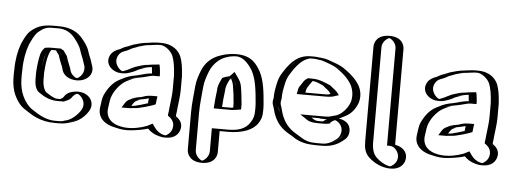

<svg xmlns="http://www.w3.org/2000/svg" viewBox="-58 -936 3539 1320"><g transform="rotate(5 1711.5 -276.0)"><path d="M426 21C410 27 391 30 370 30H340C257 30 201 -6 150 -40C116 -61 92 -96 75 -133C60 -166 50 -211 50 -258V-283C50 -293 50 -303 51 -313C51 -380 63 -444 82 -494C98 -529 114 -566 141 -590C175 -617 205 -635 267 -635H312C377 -635 424 -607 454 -571C474 -547 497 -516 507 -482C515 -456 529 -430 535 -405L542 -385C559 -334 524 -291 489 -279C439 -262 395 -297 383 -332L377 -353C367 -378 356 -405 348 -433C335 -446 334 -460 319 -468H267C263 -468 259 -468 254 -467C235 -448 229 -409 224 -378C220 -356 219 -330 217 -307V-259C217 -227 225 -196 241 -180C261 -168 280 -152 302 -145L314 -141C320 -139 327 -138 335 -138C337 -137 339 -137 340 -137H373C385 -142 395 -145 403 -153C417 -176 435 -191 462 -196C533 -209 589 -132 547 -68C522 -29 480 10 428 20C427 21 427 21 426 21ZM66 -312V-313C66 -378 78 -441 96 -488C113 -524 128 -559 151 -579C184 -606 208 -620 267 -620H312C372 -620 415 -595 442 -562C461 -538 484 -508 493 -478C502 -449 515 -424 521 -401L528 -380C542 -339 513 -303 484 -293C444 -279 407 -309 397 -337L391 -358C380 -385 369 -412 361 -441C351 -451 348 -461 336 -476C331 -478 328 -480 324 -483H267C261 -483 253 -482 247 -481C221 -455 214 -413 209 -380C205 -356 204 -331 202 -308V-259C202 -222 211 -189 232 -168C253 -156 270 -140 297 -131L310 -127C318 -125 332 -122 340 -122H376C389 -127 402 -131 415 -144C428 -165 441 -178 464 -182C525 -193 568 -127 534 -76C510 -37 471 -4 421 6C407 13 388 15 370 15H340C262 15 209 -19 158 -53C127 -72 104 -104 88 -139C74 -170 65 -213 65 -258V-283C65 -293 65 -302 66 -312ZM65 -283V-258C65 -213 74 -170 88 -139C104 -104 127 -72 158 -53C209 -19 262 15 340 15H370C388 15 407 13 421 6C471 -4 510 -37 534 -76C568 -127 525 -193 464 -182C441 -178 428 -165 415 -144C402 -131 389 -127 376 -122H340C332 -122 318 -125 310 -127L297 -131C270 -140 253 -156 232 -168C211 -189 202 -222 202 -259V-308C204 -331 205 -356 209 -380C214 -413 221 -455 247 -481C253 -482 261 -483 267 -483H324C328 -480 331 -478 336 -476C348 -461 351 -451 361 -441C369 -412 380 -385 391 -358L397 -337C407 -309 444 -279 484 -293C513 -303 542 -339 528 -380L521 -401C515 -424 502 -449 493 -478C484 -508 461 -538 442 -562C415 -595 372 -620 312 -620H267C208 -620 184 -606 151 -579C128 -559 113 -524 96 -488C78 -441 66 -378 66 -313C65 -303 65 -293 65 -283ZM51 -313C50 -302 50 -293 50 -283V-258C50 -211 60 -166 75 -133C92 -96 116 -61 150 -40C201 -6 257 30 340 30H370C391 30 410 27 427 21L428 20C482 7 522 -28 547 -68C590 -134 532 -210 462 -197C434 -192 416 -174 403 -153C394 -145 385 -142 373 -137H339C333 -138 320 -139 314 -141L302 -145C279 -153 263 -167 241 -180C224 -196 217 -227 217 -259V-307C222 -366 223 -432 254 -467C259 -468 263 -468 267 -468H319C334 -461 338 -444 348 -433C356 -404 367 -377 377 -353L383 -332C395 -298 438 -262 489 -279C524 -291 559 -334 542 -385L535 -405C528 -431 515 -455 507 -482C497 -516 474 -547 454 -571C424 -607 377 -635 312 -635H267C205 -635 176 -618 141 -590C114 -566 99 -530 82 -494C63 -445 51 -380 51 -313ZM211 -172C229 -161 249 -144 281 -133L294 -129C304 -126 325 -122 340 -122H388L398 -126C407 -130 424 -136 436 -148C450 -170 468 -184 478 -183C497 -181 550 -128 513 -72C489 -34 447 -1 415 6H413L411 7L401 9L399 11C390 14 380 15 370 15H340C282 15 232 -12 179 -48C150 -67 125 -100 109 -136C94 -168 85 -212 85 -258V-283C85 -293 85 -303 86 -313C86 -380 98 -443 116 -491C132 -526 149 -563 172 -583C206 -611 225 -620 267 -620H312C351 -620 392 -602 421 -566C440 -542 463 -512 472 -480C480 -452 494 -428 500 -403L507 -383C523 -335 485 -294 463 -290C454 -291 426 -310 418 -334L412 -355C402 -381 390 -408 382 -437C372 -447 368 -458 357 -472C354 -473 350 -475 348 -476L338 -483H267C258 -483 250 -482 243 -481L228 -479L222 -473C198 -449 194 -410 189 -379C185 -356 184 -331 182 -307V-259C182 -223 191 -188 211 -172ZM31 -313C30 -303 30 -293 30 -283V-258C30 -212 39 -168 54 -136C71 -100 94 -66 129 -44C178 -11 237 30 340 30H370C400 30 426 24 448 17C507 2 545 -34 568 -72C590 -106 583 -145 557 -170C544 -182 523 -197 484 -198C472 -198 460 -197 450 -195C408 -187 394 -168 382 -149C374 -142 369 -140 362 -137H346C341 -138 334 -138 329 -139L319 -143C302 -149 286 -161 263 -175C246 -192 237 -226 237 -259V-307C239 -330 240 -356 244 -379C249 -409 256 -445 273 -468H305C314 -456 318 -447 327 -437C335 -408 347 -381 357 -356L363 -334C375 -301 410 -275 464 -275C534 -275 581 -325 562 -382L555 -403C549 -428 535 -452 527 -480C518 -512 495 -542 475 -566C447 -600 398 -635 312 -635H267C188 -635 152 -612 119 -585C92 -561 78 -528 61 -491C43 -443 31 -379 31 -313Z M991 -414C976 -413 970 -412 956 -409C936 -409 914 -400 898 -396C885 -392 873 -386 858 -381C840 -369 816 -359 794 -353C726 -334 662 -408 701 -475C715 -500 735 -509 762 -518C790 -533 817 -545 849 -556C874 -564 908 -572 938 -575C956 -578 980 -582 1001 -582H1020C1077 -582 1121 -544 1139 -503C1152 -470 1159 -427 1162 -382C1163 -369 1164 -357 1163 -345V-272C1163 -226 1155 -181 1151 -140L1149 -119C1148 -111 1147 -104 1146 -97V-92C1173 -76 1196 -42 1185 1C1176 39 1134 75 1084 61L1074 59C1043 51 1013 32 996 7C995 8 993 8 992 8L959 18C928 26 892 32 855 35C828 38 800 33 777 28C708 16 648 -28 662 -110C666 -141 669 -172 680 -195C688 -215 699 -230 711 -248C728 -273 752 -296 779 -309L797 -318C822 -331 846 -340 878 -345C913 -353 950 -367 990 -367H996V-369L993 -396C993 -401 992 -407 991 -414ZM990 -199C989 -189 987 -176 986 -165C968 -157 950 -154 930 -147L913 -143C900 -139 883 -134 866 -134C857 -133 847 -132 836 -131H834C840 -140 846 -151 854 -159C854 -160 854 -160 855 -160L875 -170C890 -180 916 -183 936 -187C954 -192 968 -199 990 -199ZM990 -429C975 -428 968 -426 955 -424C929 -423 909 -414 894 -410C878 -406 866 -400 851 -395C825 -377 777 -351 739 -374C709 -392 692 -430 713 -467C725 -488 741 -495 768 -504C785 -512 796 -521 810 -525C827 -531 840 -538 853 -542C878 -550 911 -557 939 -560C957 -562 982 -567 1001 -567H1020C1070 -567 1109 -533 1125 -497C1137 -465 1144 -426 1147 -381C1148 -368 1149 -357 1148 -345V-272C1148 -228 1140 -182 1136 -141L1134 -120C1133 -112 1132 -105 1131 -98V-84C1157 -69 1181 -44 1170 -3C1162 28 1127 57 1087 46L1077 44C1048 37 1022 20 1008 -1L1001 -12L992 -8L955 4C926 12 890 17 853 20C828 23 803 18 780 13C715 2 664 -37 677 -108C682 -140 685 -169 694 -189C714 -231 745 -275 786 -296L804 -305C828 -318 849 -325 880 -330C918 -336 952 -352 990 -352H1011V-370C1009 -387 1009 -401 1006 -417L1003 -430ZM841 -167 850 -174 867 -183C883 -194 911 -198 933 -202C948 -206 965 -214 990 -214H1007L1005 -197C1003 -184 1002 -168 1000 -155C978 -146 955 -140 934 -133L917 -129C905 -125 887 -119 867 -119C859 -118 847 -117 837 -116H806L822 -139C827 -146 832 -158 841 -167ZM990 -429 1003 -430 1006 -417C1009 -401 1009 -387 1011 -370V-352H990C953 -352 918 -338 881 -330C849 -323 829 -318 804 -305L786 -296C746 -276 711 -232 694 -189C686 -168 682 -141 677 -108C664 -37 714 2 779 13C803 17 827 23 853 20C890 17 926 12 955 4L992 -8L1001 -12L1008 -1C1022 20 1048 37 1077 44L1087 46C1127 57 1162 28 1170 -3C1181 -44 1157 -69 1131 -84V-98C1132 -105 1133 -112 1134 -120L1136 -141C1140 -182 1148 -228 1148 -272V-345C1149 -357 1148 -368 1147 -381C1144 -426 1137 -465 1125 -497C1109 -533 1070 -567 1020 -567H1001C983 -567 958 -563 940 -560C911 -556 878 -550 853 -542C840 -538 827 -531 810 -525C796 -521 785 -512 768 -504C741 -495 725 -488 713 -467C692 -430 709 -392 739 -374C777 -351 825 -377 851 -395C865 -400 878 -405 893 -410C908 -415 929 -423 955 -424C968 -426 975 -428 990 -429ZM841 -167C832 -158 827 -146 822 -139L806 -116H837C847 -117 859 -118 867 -119C887 -119 905 -125 917 -129L934 -133C955 -140 978 -146 1000 -155C1002 -168 1003 -184 1005 -197L1007 -214H990C965 -214 948 -206 933 -202C913 -198 886 -195 868 -183L850 -174ZM996 -369V-367H990C948 -367 913 -351 878 -345C846 -340 822 -331 797 -318L779 -309C734 -287 701 -241 680 -195C669 -171 666 -141 662 -110C648 -28 709 16 777 28C801 34 828 38 855 35C892 32 928 26 959 18L996 7C1011 30 1041 51 1074 59L1084 61C1134 74 1176 39 1185 1C1197 -44 1171 -75 1146 -92V-97C1147 -105 1148 -111 1149 -119L1151 -140C1155 -181 1163 -226 1163 -272V-345C1164 -358 1163 -369 1162 -382C1159 -427 1152 -469 1139 -503C1123 -544 1076 -582 1020 -582H1001C980 -582 955 -577 938 -575C868 -569 812 -543 762 -518C735 -509 715 -500 701 -475C675 -431 694 -382 731 -361C773 -337 827 -360 858 -381C891 -392 914 -407 955 -409C969 -409 976 -412 991 -414C994 -400 994 -384 996 -369ZM866 -134C884 -134 901 -139 913 -143L930 -147C948 -153 968 -158 986 -165C987 -175 989 -189 990 -199C968 -199 954 -192 937 -187C916 -181 891 -180 875 -170L858 -162C848 -154 841 -142 834 -131H836C845 -132 858 -134 866 -134ZM983 -429C969 -428 958 -426 948 -424C911 -422 889 -412 879 -409C839 -399 819 -380 783 -368C780 -367 775 -365 772 -365C756 -367 702 -416 734 -471C747 -493 760 -498 783 -506C801 -512 819 -525 825 -527C845 -533 861 -541 870 -544C893 -551 924 -558 945 -560C965 -562 991 -567 1001 -567H1020C1041 -567 1087 -542 1105 -500C1118 -467 1124 -426 1127 -381C1128 -368 1129 -357 1128 -345V-272C1128 -227 1120 -182 1116 -141L1114 -120C1113 -112 1112 -105 1111 -98V-87C1134 -73 1162 -46 1150 -1C1143 28 1113 48 1105 49C1104 49 1102 48 1101 48L1090 46C1070 41 1045 25 1030 3L1011 -24L973 -5L940 6C897 18 845 26 792 14C745 6 683 -28 697 -109C701 -140 704 -170 714 -192C731 -234 769 -280 806 -299L824 -308C847 -320 863 -326 891 -331C934 -338 967 -352 990 -352H1031V-369C1029 -386 1029 -399 1026 -415L1022 -433ZM820 -163C811 -154 805 -143 800 -135L788 -116H841C850 -117 862 -118 869 -119C898 -120 919 -126 932 -130L949 -134C967 -140 996 -147 1020 -158C1022 -171 1024 -186 1025 -198L1027 -214H990C952 -214 929 -203 919 -200C902 -197 869 -193 847 -179L831 -171ZM976 -370V-367C925 -364 892 -348 868 -344C831 -338 803 -328 777 -314L759 -305C711 -281 681 -238 659 -192C649 -170 646 -140 642 -109C629 -36 679 12 765 27C790 33 824 39 862 35C905 31 947 24 983 13C1000 32 1026 49 1061 58L1071 60C1081 63 1088 64 1098 64C1175 68 1199 24 1205 -1C1216 -42 1193 -70 1166 -88V-98C1167 -105 1168 -112 1169 -120L1171 -141C1175 -182 1183 -227 1183 -272V-345C1184 -357 1183 -368 1182 -381C1179 -426 1173 -466 1160 -500C1145 -535 1106 -582 1020 -582H1001C969 -582 943 -576 932 -575C895 -572 860 -562 833 -554C814 -548 802 -541 790 -537C766 -530 757 -522 743 -515C714 -505 693 -493 680 -471C638 -399 721 -330 809 -355C833 -362 860 -372 878 -384C904 -393 937 -408 957 -409C963 -409 967 -410 972 -411C974 -397 974 -384 976 -370ZM879 -166 895 -174C898 -176 905 -179 907 -180C928 -185 952 -189 970 -195C969 -184 967 -172 966 -161C950 -155 933 -151 915 -145L898 -141C881 -135 870 -134 854 -133C861 -144 868 -157 879 -166Z M1533 -382C1534 -382 1535 -382 1536 -383C1546 -369 1554 -352 1558 -331C1565 -293 1570 -251 1573 -209V-184C1564 -183 1552 -181 1543 -180H1456C1457 -188 1457 -195 1458 -202L1460 -232C1461 -251 1465 -273 1467 -292C1467 -320 1479 -343 1489 -363C1492 -366 1499 -376 1505 -376C1514 -378 1522 -382 1533 -382ZM1371 215C1416 215 1454 176 1454 131V-13H1531C1615 -13 1682 -35 1715 -88C1732 -115 1740 -136 1740 -180C1740 -197 1740 -211 1739 -222C1732 -308 1724 -388 1692 -448C1662 -499 1624 -550 1544 -550C1522 -550 1501 -547 1483 -543L1461 -537C1397 -519 1352 -474 1329 -415C1316 -382 1305 -350 1300 -307C1296 -249 1287 -192 1287 -126V131C1287 176 1326 215 1371 215ZM1529 -397 1538 -406 1548 -392C1559 -376 1569 -358 1573 -334C1580 -295 1584 -252 1588 -210V-171L1575 -169C1565 -167 1554 -166 1544 -165H1440L1441 -181C1442 -189 1442 -197 1443 -203L1445 -233C1447 -253 1450 -275 1452 -293C1452 -325 1467 -352 1477 -372C1479 -374 1484 -388 1503 -391C1508 -392 1517 -396 1529 -397ZM1371 200C1408 200 1439 168 1439 131V-28H1531C1613 -28 1673 -50 1702 -96C1718 -121 1725 -137 1725 -180C1725 -197 1725 -211 1724 -221C1717 -306 1709 -384 1679 -441C1650 -491 1616 -535 1544 -535C1524 -535 1505 -532 1486 -528L1465 -523C1406 -507 1365 -465 1343 -410C1331 -377 1319 -346 1315 -306C1310 -247 1302 -190 1302 -126V131C1302 168 1334 200 1371 200ZM1529 -397C1517 -396 1508 -392 1503 -391C1484 -388 1479 -374 1477 -372C1467 -352 1452 -325 1452 -293C1450 -275 1447 -253 1445 -233L1443 -203C1442 -197 1442 -189 1441 -181L1440 -165H1544C1554 -166 1565 -167 1575 -169L1588 -171V-210C1584 -252 1580 -295 1573 -334C1569 -358 1559 -376 1548 -392L1538 -406ZM1371 200C1334 200 1302 168 1302 131V-126C1302 -190 1310 -247 1315 -306C1319 -346 1331 -377 1343 -410C1365 -465 1406 -507 1465 -523L1486 -528C1505 -532 1524 -535 1544 -535C1616 -535 1650 -491 1679 -441C1709 -384 1717 -306 1724 -221C1725 -211 1725 -197 1725 -180C1725 -137 1718 -121 1702 -96C1673 -50 1613 -28 1531 -28H1439V131C1439 168 1408 200 1371 200ZM1536 -383 1535 -382C1523 -381 1515 -378 1507 -376C1495 -373 1494 -372 1489 -364C1479 -345 1467 -320 1467 -293V-292C1465 -273 1461 -251 1460 -232L1458 -202C1457 -195 1457 -188 1456 -180H1543C1551 -181 1564 -183 1573 -184V-209C1569 -269 1563 -346 1536 -383ZM1371 215C1326 215 1287 176 1287 131V-126C1287 -192 1296 -249 1300 -307C1305 -350 1316 -382 1329 -415C1352 -474 1397 -519 1461 -537L1483 -543C1502 -547 1522 -550 1544 -550C1624 -550 1662 -499 1692 -448C1724 -387 1732 -308 1739 -222C1740 -211 1740 -197 1740 -180C1740 -136 1732 -114 1715 -88C1682 -35 1615 -13 1531 -13H1454V131C1454 176 1416 215 1371 215ZM1481 -387C1451 -379 1458 -371 1455 -368C1445 -348 1432 -322 1432 -292C1430 -273 1427 -252 1425 -232L1423 -203C1422 -197 1422 -189 1421 -181L1420 -165H1548C1559 -166 1572 -168 1586 -170L1608 -174V-209C1604 -251 1600 -293 1593 -332C1589 -354 1580 -372 1569 -387L1541 -427L1510 -395C1490 -391 1496 -390 1481 -387ZM1371 200C1362 199 1322 173 1322 131V-126C1322 -191 1331 -248 1335 -306C1339 -348 1352 -380 1364 -413C1387 -470 1432 -511 1480 -524L1500 -530C1517 -533 1531 -535 1544 -535C1586 -535 1626 -500 1658 -445C1689 -387 1697 -307 1704 -222C1705 -212 1705 -197 1705 -180C1705 -136 1698 -118 1681 -92C1651 -43 1596 -28 1531 -28H1419V131C1419 173 1380 199 1371 200ZM1521 -378C1529 -365 1535 -350 1538 -332C1545 -293 1550 -250 1553 -209V-182C1548 -181 1544 -181 1539 -180H1476C1477 -188 1477 -196 1478 -203L1480 -233C1482 -253 1485 -274 1487 -293C1487 -323 1500 -348 1510 -368C1513 -373 1516 -375 1518 -377ZM1371 215C1451 215 1474 166 1474 131V-13H1531C1631 -13 1705 -42 1736 -92C1753 -118 1760 -137 1760 -180C1760 -197 1760 -211 1759 -221C1752 -307 1744 -384 1713 -444C1686 -490 1653 -550 1544 -550C1515 -550 1491 -546 1470 -542L1446 -535C1371 -514 1330 -468 1308 -412C1296 -379 1284 -348 1280 -306C1276 -248 1267 -191 1267 -126V131C1267 166 1291 215 1371 215Z M2104 -410C2094 -411 2082 -413 2072 -413H2066C2058 -408 2050 -395 2045 -387L2029 -363C2023 -354 2023 -350 2020 -338L2018 -328H2176C2184 -328 2191 -328 2198 -329C2209 -329 2218 -333 2228 -336C2215 -356 2193 -366 2176 -383C2154 -392 2131 -403 2107 -409C2106 -410 2105 -410 2104 -410ZM2226 -164 2214 -158C2207 -152 2201 -149 2193 -143C2192 -143 2192 -143 2192 -142C2189 -141 2186 -141 2184 -141H2143C2140 -141 2134 -141 2127 -142C2105 -142 2094 -152 2080 -161H2176C2194 -161 2210 -162 2226 -164ZM2260 -172C2310 -171 2354 -128 2342 -72C2337 -49 2326 -32 2307 -19C2278 5 2239 26 2185 26H2143C2138 26 2131 26 2122 25C2066 25 2029 3 1994 -18L1976 -29C1918 -61 1882 -102 1859 -170C1856 -182 1853 -193 1849 -206C1843 -219 1840 -232 1840 -245C1840 -254 1841 -262 1844 -271C1844 -311 1850 -341 1857 -374C1863 -405 1873 -428 1888 -452L1906 -480C1932 -517 1961 -551 2004 -569C2021 -576 2038 -580 2055 -580H2075C2084 -580 2094 -579 2103 -578L2117 -576C2148 -574 2169 -565 2194 -556C2227 -544 2255 -533 2281 -512C2320 -484 2354 -453 2378 -410C2396 -375 2403 -330 2390 -288C2373 -239 2332 -193 2281 -178ZM2185 -396C2202 -379 2224 -368 2240 -344L2252 -327L2232 -322C2223 -319 2214 -314 2199 -314C2193 -313 2184 -313 2176 -313H2000L2005 -341C2007 -352 2010 -360 2017 -371L2032 -395C2038 -405 2048 -419 2061 -428H2072C2117 -428 2152 -410 2185 -396ZM2224 -179 2311 -190 2222 -145C2217 -141 2213 -139 2207 -135V-130L2195 -127C2191 -126 2188 -126 2184 -126H2143C2139 -126 2134 -126 2126 -127C2100 -127 2084 -141 2072 -149L2030 -176H2176C2193 -176 2209 -177 2224 -179ZM2123 10H2122C2079 10 2042 -4 2016 -21C2010 -25 2006 -28 2001 -31L1984 -42C1929 -73 1894 -110 1873 -174C1870 -187 1867 -197 1863 -210C1860 -222 1855 -232 1855 -245C1855 -253 1857 -261 1859 -269V-271C1859 -310 1865 -338 1872 -371C1878 -401 1886 -422 1901 -444L1918 -472C1944 -509 1971 -539 2010 -555C2025 -562 2040 -565 2055 -565H2075C2084 -565 2092 -564 2101 -563L2115 -561C2143 -559 2163 -551 2189 -542C2222 -530 2248 -520 2272 -500C2310 -473 2343 -443 2365 -403C2381 -370 2387 -331 2376 -293C2359 -247 2322 -205 2277 -192C2237 -181 2196 -170 2156 -159L2260 -157C2305 -156 2336 -119 2327 -75C2323 -55 2314 -42 2298 -31C2270 -8 2235 11 2185 11H2143C2138 11 2131 11 2123 10ZM2107 -425C2093 -426 2086 -428 2072 -428H2061C2048 -419 2038 -405 2032 -395L2017 -371C2010 -360 2007 -352 2005 -341L2000 -313H2176C2184 -313 2193 -313 2199 -314C2214 -314 2223 -319 2232 -322L2252 -327L2240 -344C2223 -369 2200 -381 2185 -396C2163 -405 2139 -416 2113 -423C2108 -425 2107 -425 2107 -425ZM2224 -179C2209 -177 2193 -176 2176 -176H2030L2072 -149C2084 -141 2100 -127 2126 -127C2134 -126 2139 -126 2143 -126H2184C2188 -126 2191 -126 2195 -127L2207 -130V-135C2213 -139 2217 -141 2222 -145L2311 -190ZM1855 -245C1855 -234 1858 -223 1863 -212C1869 -200 1870 -187 1873 -174C1894 -110 1929 -73 1984 -42L2001 -31C2006 -28 2010 -25 2016 -21C2042 -4 2079 10 2122 10H2123C2131 11 2138 11 2143 11H2185C2235 11 2269 -8 2297 -31C2312 -44 2323 -54 2327 -75C2336 -119 2305 -156 2260 -157L2156 -159C2196 -170 2237 -181 2277 -192C2322 -205 2359 -247 2376 -293C2387 -331 2381 -370 2365 -403C2343 -442 2310 -473 2272 -500C2246 -519 2223 -530 2189 -542C2163 -551 2143 -559 2115 -561L2101 -563C2092 -564 2084 -565 2075 -565H2055C2040 -565 2025 -562 2010 -555C1971 -539 1944 -509 1918 -472L1901 -444C1886 -422 1878 -401 1872 -371C1865 -338 1859 -310 1859 -271V-269C1857 -261 1855 -253 1855 -245ZM2176 -328H2018L2020 -338C2022 -349 2023 -355 2029 -363L2045 -387C2050 -395 2057 -406 2066 -413H2072C2084 -413 2092 -411 2106 -410L2108 -409C2132 -403 2154 -392 2176 -383C2196 -364 2215 -355 2228 -336C2210 -330 2199 -328 2176 -328ZM2143 -141H2184C2186 -141 2188 -141 2192 -142C2193 -142 2191 -143 2192 -143C2200 -148 2208 -153 2214 -158L2226 -164C2210 -162 2194 -161 2176 -161H2080C2093 -152 2106 -142 2127 -142C2135 -142 2139 -141 2143 -141ZM2122 25C2132 26 2137 26 2143 26H2185C2239 26 2279 5 2307 -19C2326 -32 2337 -49 2342 -72C2353 -128 2312 -170 2260 -172L2281 -178C2332 -193 2372 -238 2390 -288C2405 -329 2395 -375 2378 -410C2354 -452 2319 -485 2281 -512C2254 -534 2227 -544 2194 -556C2169 -565 2147 -574 2117 -576L2103 -578C2094 -579 2084 -580 2075 -580H2055C2038 -580 2021 -576 2004 -569C1961 -551 1933 -517 1906 -480L1888 -452C1872 -428 1863 -405 1857 -374C1850 -341 1844 -311 1844 -271C1842 -263 1840 -254 1840 -245C1840 -228 1846 -216 1849 -206C1853 -192 1856 -183 1859 -170C1882 -103 1918 -61 1976 -29L1994 -18C1999 -15 2002 -13 2008 -9C2035 10 2076 25 2122 25ZM2072 -428H2047L2037 -421C2023 -412 2016 -399 2011 -391L1995 -367C1988 -357 1987 -350 1985 -339L1980 -313H2176C2185 -313 2196 -313 2203 -314C2231 -315 2243 -323 2248 -324L2269 -330L2262 -340C2246 -364 2221 -376 2205 -392C2167 -408 2132 -428 2072 -428ZM2227 -138C2232 -141 2237 -146 2243 -150L2329 -193L2216 -178C2204 -176 2191 -176 2176 -176H2016L2051 -153C2060 -147 2076 -129 2123 -127C2130 -126 2136 -126 2143 -126H2184C2193 -126 2200 -127 2205 -128H2213L2216 -130L2227 -132ZM2125 10H2122C2095 10 2064 0 2038 -17C2033 -21 2027 -24 2022 -27L2004 -38C1951 -68 1916 -106 1894 -172C1891 -185 1888 -195 1884 -208C1880 -221 1875 -231 1875 -245C1875 -253 1876 -262 1879 -270V-271C1879 -311 1885 -340 1892 -373C1898 -403 1907 -425 1922 -448L1940 -476C1966 -513 1995 -544 2029 -558C2042 -564 2050 -565 2055 -565H2075C2080 -565 2086 -565 2092 -564L2109 -561C2129 -560 2142 -556 2171 -545C2204 -533 2227 -524 2251 -505C2289 -478 2321 -448 2344 -407C2361 -373 2367 -330 2355 -290C2338 -242 2296 -200 2261 -190C2255 -188 2248 -187 2241 -185L2149 -159L2258 -157C2266 -157 2319 -130 2307 -73C2303 -51 2292 -36 2277 -26C2248 -2 2216 11 2185 11H2143C2141 11 2131 10 2125 10ZM2155 -387C2175 -368 2194 -360 2207 -340L2211 -334C2193 -328 2196 -328 2176 -328H2038L2040 -340C2042 -351 2044 -358 2050 -367L2066 -391C2070 -397 2076 -406 2082 -412C2109 -409 2130 -398 2155 -387ZM2095 -161H2176C2188 -161 2200 -161 2210 -162L2193 -154C2188 -150 2182 -146 2175 -141H2143C2124 -141 2115 -147 2095 -161ZM2119 25C2130 26 2135 26 2143 26H2185C2258 26 2300 -1 2328 -24C2348 -38 2358 -53 2362 -74C2371 -117 2349 -167 2267 -172C2277 -175 2288 -177 2297 -180C2359 -198 2393 -244 2410 -291C2422 -331 2417 -371 2399 -406C2376 -447 2340 -480 2302 -507C2275 -529 2245 -541 2211 -553C2188 -561 2164 -573 2124 -576L2112 -577C2100 -579 2088 -580 2075 -580H2055C1966 -580 1921 -526 1885 -476L1867 -448C1852 -425 1843 -402 1837 -372C1830 -339 1824 -310 1824 -271V-270C1821 -261 1820 -253 1820 -245C1820 -230 1826 -219 1829 -208C1833 -195 1836 -186 1839 -172C1861 -107 1896 -66 1955 -33L1973 -23C1978 -20 1980 -18 1986 -14C2013 5 2060 24 2119 25Z M2497 -683C2497 -729 2535 -767 2581 -767C2627 -767 2664 -729 2664 -683V-29C2666 -29 2670 -27 2671 -26L2681 -24C2720 -15 2756 26 2744 76C2735 114 2694 151 2644 139L2633 137C2594 127 2557 104 2533 80C2508 53 2497 19 2497 -31ZM2512 -683C2512 -721 2544 -752 2581 -752C2618 -752 2649 -721 2649 -683V-14H2662C2665 -13 2663 -13 2666 -12L2678 -9C2710 -1 2739 32 2729 73C2721 105 2687 134 2647 124L2636 122C2600 113 2566 92 2544 70C2522 47 2512 17 2512 -31ZM2512 -683V-31C2512 17 2522 47 2544 70C2566 92 2600 113 2636 122L2647 124C2687 134 2721 105 2729 73C2739 32 2710 -1 2678 -9L2666 -12C2663 -13 2665 -12 2662 -14H2649V-683C2649 -721 2618 -752 2581 -752C2544 -752 2512 -721 2512 -683ZM2497 -683V-31C2497 19 2508 53 2533 80C2557 104 2593 127 2633 137L2644 139C2695 151 2735 115 2744 76C2756 26 2720 -15 2681 -24L2671 -26C2670 -26 2666 -28 2665 -29H2664V-683C2664 -729 2627 -767 2581 -767C2535 -767 2497 -729 2497 -683ZM2532 -683C2532 -731 2578 -752 2581 -752C2584 -752 2629 -731 2629 -683V-14H2648L2665 -11C2683 -6 2720 28 2709 75C2702 105 2671 125 2663 126H2659L2649 124C2621 117 2587 96 2565 74C2542 50 2532 18 2532 -31ZM2477 -683V-31C2477 18 2486 49 2511 75C2535 99 2572 124 2620 136L2632 138C2640 140 2648 141 2656 141C2734 145 2758 101 2764 75C2775 29 2747 -12 2688 -24L2684 -26V-683C2684 -719 2661 -767 2581 -767C2501 -767 2477 -719 2477 -683Z M3177 -414C3162 -413 3156 -412 3142 -409C3122 -409 3100 -400 3084 -396C3071 -392 3059 -386 3044 -381C3026 -369 3002 -359 2980 -353C2912 -334 2848 -408 2887 -475C2901 -500 2921 -509 2948 -518C2976 -533 3003 -545 3035 -556C3060 -564 3094 -572 3124 -575C3142 -578 3166 -582 3187 -582H3206C3263 -582 3307 -544 3325 -503C3338 -470 3345 -427 3348 -382C3349 -369 3350 -357 3349 -345V-272C3349 -226 3341 -181 3337 -140L3335 -119C3334 -111 3333 -104 3332 -97V-92C3359 -76 3382 -42 3371 1C3362 39 3320 75 3270 61L3260 59C3229 51 3199 32 3182 7C3181 8 3179 8 3178 8L3145 18C3114 26 3078 32 3041 35C3014 38 2986 33 2963 28C2894 16 2834 -28 2848 -110C2852 -141 2855 -172 2866 -195C2874 -215 2885 -230 2897 -248C2914 -273 2938 -296 2965 -309L2983 -318C3008 -331 3032 -340 3064 -345C3099 -353 3136 -367 3176 -367H3182V-369L3179 -396C3179 -401 3178 -407 3177 -414ZM3176 -199C3175 -189 3173 -176 3172 -165C3154 -157 3136 -154 3116 -147L3099 -143C3086 -139 3069 -134 3052 -134C3043 -133 3033 -132 3022 -131H3020C3026 -140 3032 -151 3040 -159C3040 -160 3040 -160 3041 -160L3061 -170C3076 -180 3102 -183 3122 -187C3140 -192 3154 -199 3176 -199ZM3176 -429C3161 -428 3154 -426 3141 -424C3115 -423 3095 -414 3080 -410C3064 -406 3052 -400 3037 -395C3011 -377 2963 -351 2925 -374C2895 -392 2878 -430 2899 -467C2911 -488 2927 -495 2954 -504C2971 -512 2982 -521 2996 -525C3013 -531 3026 -538 3039 -542C3064 -550 3097 -557 3125 -560C3143 -562 3168 -567 3187 -567H3206C3256 -567 3295 -533 3311 -497C3323 -465 3330 -426 3333 -381C3334 -368 3335 -357 3334 -345V-272C3334 -228 3326 -182 3322 -141L3320 -120C3319 -112 3318 -105 3317 -98V-84C3343 -69 3367 -44 3356 -3C3348 28 3313 57 3273 46L3263 44C3234 37 3208 20 3194 -1L3187 -12L3178 -8L3141 4C3112 12 3076 17 3039 20C3014 23 2989 18 2966 13C2901 2 2850 -37 2863 -108C2868 -140 2871 -169 2880 -189C2900 -231 2931 -275 2972 -296L2990 -305C3014 -318 3035 -325 3066 -330C3104 -336 3138 -352 3176 -352H3197V-370C3195 -387 3195 -401 3192 -417L3189 -430ZM3027 -167 3036 -174 3053 -183C3069 -194 3097 -198 3119 -202C3134 -206 3151 -214 3176 -214H3193L3191 -197C3189 -184 3188 -168 3186 -155C3164 -146 3141 -140 3120 -133L3103 -129C3091 -125 3073 -119 3053 -119C3045 -118 3033 -117 3023 -116H2992L3008 -139C3013 -146 3018 -158 3027 -167ZM3176 -429 3189 -430 3192 -417C3195 -401 3195 -387 3197 -370V-352H3176C3139 -352 3104 -338 3067 -330C3035 -323 3015 -318 2990 -305L2972 -296C2932 -276 2897 -232 2880 -189C2872 -168 2868 -141 2863 -108C2850 -37 2900 2 2965 13C2989 17 3013 23 3039 20C3076 17 3112 12 3141 4L3178 -8L3187 -12L3194 -1C3208 20 3234 37 3263 44L3273 46C3313 57 3348 28 3356 -3C3367 -44 3343 -69 3317 -84V-98C3318 -105 3319 -112 3320 -120L3322 -141C3326 -182 3334 -228 3334 -272V-345C3335 -357 3334 -368 3333 -381C3330 -426 3323 -465 3311 -497C3295 -533 3256 -567 3206 -567H3187C3169 -567 3144 -563 3126 -560C3097 -556 3064 -550 3039 -542C3026 -538 3013 -531 2996 -525C2982 -521 2971 -512 2954 -504C2927 -495 2911 -488 2899 -467C2878 -430 2895 -392 2925 -374C2963 -351 3011 -377 3037 -395C3051 -400 3064 -405 3079 -410C3094 -415 3115 -423 3141 -424C3154 -426 3161 -428 3176 -429ZM3027 -167C3018 -158 3013 -146 3008 -139L2992 -116H3023C3033 -117 3045 -118 3053 -119C3073 -119 3091 -125 3103 -129L3120 -133C3141 -140 3164 -146 3186 -155C3188 -168 3189 -184 3191 -197L3193 -214H3176C3151 -214 3134 -206 3119 -202C3099 -198 3072 -195 3054 -183L3036 -174ZM3182 -369V-367H3176C3134 -367 3099 -351 3064 -345C3032 -340 3008 -331 2983 -318L2965 -309C2920 -287 2887 -241 2866 -195C2855 -171 2852 -141 2848 -110C2834 -28 2895 16 2963 28C2987 34 3014 38 3041 35C3078 32 3114 26 3145 18L3182 7C3197 30 3227 51 3260 59L3270 61C3320 74 3362 39 3371 1C3383 -44 3357 -75 3332 -92V-97C3333 -105 3334 -111 3335 -119L3337 -140C3341 -181 3349 -226 3349 -272V-345C3350 -358 3349 -369 3348 -382C3345 -427 3338 -469 3325 -503C3309 -544 3262 -582 3206 -582H3187C3166 -582 3141 -577 3124 -575C3054 -569 2998 -543 2948 -518C2921 -509 2901 -500 2887 -475C2861 -431 2880 -382 2917 -361C2959 -337 3013 -360 3044 -381C3077 -392 3100 -407 3141 -409C3155 -409 3162 -412 3177 -414C3180 -400 3180 -384 3182 -369ZM3052 -134C3070 -134 3087 -139 3099 -143L3116 -147C3134 -153 3154 -158 3172 -165C3173 -175 3175 -189 3176 -199C3154 -199 3140 -192 3123 -187C3102 -181 3077 -180 3061 -170L3044 -162C3034 -154 3027 -142 3020 -131H3022C3031 -132 3044 -134 3052 -134ZM3169 -429C3155 -428 3144 -426 3134 -424C3097 -422 3075 -412 3065 -409C3025 -399 3005 -380 2969 -368C2966 -367 2961 -365 2958 -365C2942 -367 2888 -416 2920 -471C2933 -493 2946 -498 2969 -506C2987 -512 3005 -525 3011 -527C3031 -533 3047 -541 3056 -544C3079 -551 3110 -558 3131 -560C3151 -562 3177 -567 3187 -567H3206C3227 -567 3273 -542 3291 -500C3304 -467 3310 -426 3313 -381C3314 -368 3315 -357 3314 -345V-272C3314 -227 3306 -182 3302 -141L3300 -120C3299 -112 3298 -105 3297 -98V-87C3320 -73 3348 -46 3336 -1C3329 28 3299 48 3291 49C3290 49 3288 48 3287 48L3276 46C3256 41 3231 25 3216 3L3197 -24L3159 -5L3126 6C3083 18 3031 26 2978 14C2931 6 2869 -28 2883 -109C2887 -140 2890 -170 2900 -192C2917 -234 2955 -280 2992 -299L3010 -308C3033 -320 3049 -326 3077 -331C3120 -338 3153 -352 3176 -352H3217V-369C3215 -386 3215 -399 3212 -415L3208 -433ZM3006 -163C2997 -154 2991 -143 2986 -135L2974 -116H3027C3036 -117 3048 -118 3055 -119C3084 -120 3105 -126 3118 -130L3135 -134C3153 -140 3182 -147 3206 -158C3208 -171 3210 -186 3211 -198L3213 -214H3176C3138 -214 3115 -203 3105 -200C3088 -197 3055 -193 3033 -179L3017 -171ZM3162 -370V-367C3111 -364 3078 -348 3054 -344C3017 -338 2989 -328 2963 -314L2945 -305C2897 -281 2867 -238 2845 -192C2835 -170 2832 -140 2828 -109C2815 -36 2865 12 2951 27C2976 33 3010 39 3048 35C3091 31 3133 24 3169 13C3186 32 3212 49 3247 58L3257 60C3267 63 3274 64 3284 64C3361 68 3385 24 3391 -1C3402 -42 3379 -70 3352 -88V-98C3353 -105 3354 -112 3355 -120L3357 -141C3361 -182 3369 -227 3369 -272V-345C3370 -357 3369 -368 3368 -381C3365 -426 3359 -466 3346 -500C3331 -535 3292 -582 3206 -582H3187C3155 -582 3129 -576 3118 -575C3081 -572 3046 -562 3019 -554C3000 -548 2988 -541 2976 -537C2952 -530 2943 -522 2929 -515C2900 -505 2879 -493 2866 -471C2824 -399 2907 -330 2995 -355C3019 -362 3046 -372 3064 -384C3090 -393 3123 -408 3143 -409C3149 -409 3153 -410 3158 -411C3160 -397 3160 -384 3162 -370ZM3065 -166 3081 -174C3084 -176 3091 -179 3093 -180C3114 -185 3138 -189 3156 -195C3155 -184 3153 -172 3152 -161C3136 -155 3119 -151 3101 -145L3084 -141C3067 -135 3056 -134 3040 -133C3047 -144 3054 -157 3065 -166Z"/></g></svg>

Font: Blanket
Style: Black
Weight: 900
Foundry: Cannot Into Space Fonts
Version: Version 0.9